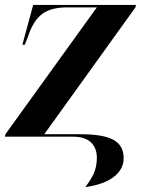

<svg xmlns="http://www.w3.org/2000/svg" viewBox="-20 -556 603 781"><path d="M327 205C426 192 483 148 483 88C483 18 431 -10 305 -10H160L531 -526L533 -536H115L71 -374H81L93 -405C123 -495 165 -526 256 -526H374L2 -10L0 0H278C343 0 374 34 374 86C374 139 353 170 327 205Z"/></svg>

Font: Noto Serif Display
Style: Bold Italic
Weight: 700
Italic angle: -12°
Designer: Monotype Design Team
Foundry: Monotype Imaging Inc.
Version: Version 2.009